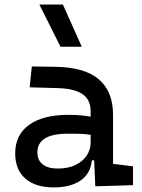

<svg xmlns="http://www.w3.org/2000/svg" viewBox="-20 -815 626 845"><path d="M399.4 4.9 394.5 -109.4H384.3Q378.4 -49.8 333.7 -20Q289.1 9.8 216.8 9.8Q135.7 9.8 91.3 -29.3Q46.9 -68.4 46.9 -139.6Q46.9 -221.7 108.2 -265.6Q169.4 -309.6 281.2 -309.6Q336.9 -309.6 378.9 -301.3V-325.2Q378.9 -377 342.5 -401.1Q306.2 -425.3 234.4 -427.2L110.4 -430.7L120.1 -522.5L224.6 -521Q353 -519 415.3 -465.6Q477.5 -412.1 477.5 -309.6V-93.8L565.4 -83V0ZM378.9 -221.7Q354 -225.6 329.3 -226.1Q304.7 -226.6 279.3 -226.6Q144.5 -226.6 144.5 -144.5Q144.5 -110.4 167.7 -91.8Q190.9 -73.2 233.4 -73.2Q281.7 -73.2 314.2 -89.8Q346.7 -106.4 362.8 -132.3Q378.9 -158.2 378.9 -185.5ZM246.1 -609.4 153.3 -794.9H256.8L339.8 -609.4Z"/></svg>

Font: CaskaydiaCove NFP
Style: Regular
Weight: 400
Designer: Aaron Bell
Foundry: Saja Typeworks
Version: Version 2111.001; VTT 6.35;Nerd Fonts 3.1.1